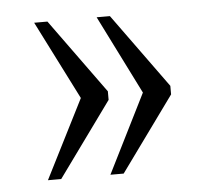

<svg xmlns="http://www.w3.org/2000/svg" viewBox="-37 -493 494 447"><g transform="rotate(-5 210.0 -270.0)"><path d="M204 -86H235L361 -260V-280L235 -454H204L296 -270ZM58 -86H89L215 -260V-280L89 -454H58L151 -270Z"/></g></svg>

Font: Noto Serif Myanmar Condensed Light
Style: Regular
Weight: 300
Width: 3
Designer: Ben Mitchell and the Monotype Design Team
Foundry: Monotype Imaging Inc.
Version: Version 2.106